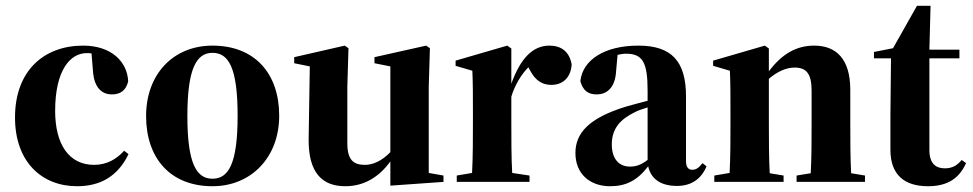

<svg xmlns="http://www.w3.org/2000/svg" viewBox="-20 -630 3369 665"><path d="M247 15C327 15 388 -19 425 -96L410 -108C383 -78 349 -59 306 -59C219 -59 171 -130 171 -246C171 -388 224 -446 280 -446C286 -446 291 -446 297 -445L302 -384C306 -323 336 -303 367 -303C398 -303 416 -317 424 -348C421 -417 365 -472 268 -472C133 -472 32 -386 32 -223C32 -69 125 15 247 15ZM353 -426 341 -433C345 -431 349 -429 353 -426Z M716 15C849 15 947 -84 947 -229C947 -376 862 -472 716 -472C581 -472 486 -374 486 -228C486 -82 570 15 716 15ZM716 -11C661 -11 629 -62 629 -228C629 -394 661 -447 716 -447C772 -447 803 -395 803 -229C803 -64 772 -11 716 -11Z M1332 13 1516 0V-22L1465 -31V-330L1469 -463L1456 -472L1277 -432V-411L1332 -400V-103C1302 -72 1271 -59 1244 -59C1205 -59 1183 -75 1183 -134V-330L1187 -463L1174 -472L999 -432V-411L1053 -400L1049 -148C1048 -30 1097 15 1176 15C1242 15 1294 -18 1332 -71Z M1562 0H1814V-22L1754 -31C1751 -83 1751 -154 1751 -209V-295C1763 -336 1787 -374 1810 -397L1816 -386C1836 -348 1861 -336 1890 -336C1926 -336 1957 -358 1960 -407C1952 -452 1923 -472 1883 -472C1826 -472 1783 -429 1751 -340V-462L1737 -472L1558 -420V-402L1616 -385C1618 -340 1618 -302 1618 -240V-209C1618 -154 1618 -83 1615 -31L1562 -22Z M2325 14C2376 14 2410 -12 2427 -54L2413 -65C2400 -48 2391 -42 2377 -42C2364 -42 2356 -52 2356 -72V-296C2356 -418 2306 -472 2191 -472C2073 -472 1998 -422 1990 -349C1999 -317 2016 -303 2047 -303C2079 -303 2111 -323 2114 -385L2119 -440C2128 -442 2138 -444 2148 -444C2206 -444 2223 -414 2223 -316V-281C2195 -274 2168 -266 2149 -261C2018 -221 1973 -168 1973 -100C1973 -28 2023 15 2093 15C2146 15 2186 -3 2225 -54C2234 -13 2265 14 2325 14ZM2099 -130C2099 -186 2130 -218 2180 -242C2189 -247 2204 -252 2223 -258V-76C2200 -59 2184 -53 2162 -53C2126 -53 2099 -77 2099 -130Z M2454 0H2694V-22L2646 -30C2643 -82 2643 -154 2643 -209V-357C2672 -382 2703 -396 2732 -396C2772 -396 2791 -376 2791 -316V-209C2791 -154 2791 -82 2788 -30L2739 -22V0H2976V-22L2928 -30C2925 -82 2925 -154 2925 -209V-319C2925 -426 2876 -472 2800 -472C2738 -472 2688 -443 2643 -383V-462L2629 -472L2450 -420V-402L2508 -385C2510 -340 2510 -302 2510 -240V-209C2510 -154 2510 -83 2507 -31L2454 -22Z M3194 15C3264 15 3303 -14 3326 -65L3311 -76C3294 -56 3278 -47 3252 -47C3222 -47 3199 -63 3199 -110V-428H3303V-458H3199L3203 -610H3156L3073 -463L3007 -450V-428H3066L3064 -231V-111C3064 -25 3112 15 3194 15Z"/></svg>

Font: Source Serif 4 Display
Style: Bold
Weight: 700
Designer: Frank Grießhammer
Foundry: Adobe Systems Incorporated
Version: Version 4.004;hotconv 1.0.117;makeotfexe 2.5.65602